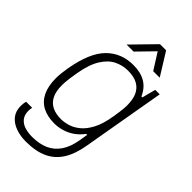

<svg xmlns="http://www.w3.org/2000/svg" viewBox="-273 -801 1061 1061"><g transform="rotate(45 257.5 -270.5)"><path d="M162 182Q118 182 81.5 169Q45 156 23.5 129.5Q2 103 2 62Q2 56 3 46Q4 36 7 25H54Q53 32 52 38.5Q51 45 51 51Q51 83 66.5 102.5Q82 122 108.5 130.5Q135 139 167 139Q223 139 263.5 121Q304 103 330 65Q356 27 366 -31Q368 -45 370.5 -58Q373 -71 375 -84H367Q344 -53 316 -34.5Q288 -16 258.5 -8Q229 0 201 0Q147 0 109 -20Q71 -40 51 -81Q31 -122 31 -184Q31 -204 33.5 -225Q36 -246 40 -270Q65 -413 127 -475.5Q189 -538 283 -538Q340 -538 378 -515.5Q416 -493 437 -446H444L465 -526H500L416 -43Q403 36 371.5 85.5Q340 135 288.5 158.5Q237 182 162 182ZM211 -43Q235 -43 264 -51.5Q293 -60 321 -82.5Q349 -105 371.5 -147.5Q394 -190 405 -258Q409 -283 411.5 -300.5Q414 -318 415 -331.5Q416 -345 416 -356Q416 -402 402 -432.5Q388 -463 359 -479Q330 -495 284 -495Q242 -495 204 -476.5Q166 -458 137 -412Q108 -366 94 -284Q89 -255 86.5 -236Q84 -217 83 -204Q82 -191 82 -180Q82 -132 97 -102Q112 -72 140.5 -57.5Q169 -43 211 -43ZM176 -591 305 -723H353L435 -591H384L312 -705H342L231 -591Z"/></g></svg>

Font: Archivo SemiBold Thin
Style: Italic
Weight: 250
Italic angle: -10°
Version: Version 2.001